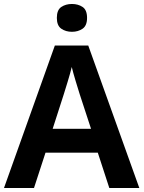

<svg xmlns="http://www.w3.org/2000/svg" viewBox="-20 -946 722 966"><path d="M438 -298H245L301 -472Q306 -488 320 -533.5Q334 -579 341 -609Q348 -580 361 -537Q374 -494 381 -472ZM530 0H681L424 -717H256L0 0H151L209 -178H472ZM342 -926Q311 -926 288.5 -911Q266 -896 266 -856Q266 -817 288.5 -801.5Q311 -786 342 -786Q373 -786 395.5 -801.5Q418 -817 418 -856Q418 -896 395.5 -911Q373 -926 342 -926Z"/></svg>

Font: Noto Sans UI
Style: Bold
Weight: 700
Designer: Monotype Design Team
Foundry: Monotype Imaging Inc.
Version: Version 1.901